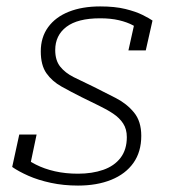

<svg xmlns="http://www.w3.org/2000/svg" viewBox="-20 -567 527 598"><path d="M223 11Q178 11 138.5 2.5Q99 -6 68.5 -19.5Q38 -33 18 -47L40 -148H94L69 -29Q59 -37 53.5 -47Q48 -57 46.5 -68Q45 -79 46 -85Q65 -68 91.5 -54.5Q118 -41 151 -33.5Q184 -26 223 -26Q267 -26 301.5 -38Q336 -50 355.5 -75.5Q375 -101 375 -140Q375 -165 363.5 -182.5Q352 -200 332.5 -213Q313 -226 288 -238Q263 -250 235 -264Q201 -281 171.5 -297.5Q142 -314 124.5 -339Q107 -364 107 -407Q107 -451 130 -482.5Q153 -514 194.5 -530.5Q236 -547 292 -547Q338 -547 370.5 -539Q403 -531 424 -520.5Q445 -510 455 -503L434 -410H380L400 -500Q406 -497 410.5 -491.5Q415 -486 419 -479.5Q423 -473 424 -466Q413 -478 394.5 -488Q376 -498 350.5 -504Q325 -510 292 -510Q222 -510 187 -483.5Q152 -457 152 -411Q152 -379 167.5 -359.5Q183 -340 210 -326.5Q237 -313 273 -296Q307 -279 341 -261.5Q375 -244 397.5 -216.5Q420 -189 420 -144Q420 -94 395.5 -59.5Q371 -25 326.5 -7Q282 11 223 11Z"/></svg>

Font: Roboto Serif 20pt Thin
Style: Italic
Weight: 250
Italic angle: -10°
Version: Version 1.007